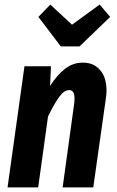

<svg xmlns="http://www.w3.org/2000/svg" viewBox="-20 -820 511 840"><path d="M446 -424Q446 -406 443 -388L388 0H254L305 -370Q306 -377 306 -390Q306 -426 282 -426Q261 -426 239 -396Q217 -366 190 -310L147 0H13L87 -530H203L199 -444Q230 -492 264.5 -519Q299 -546 343 -546Q390 -546 418 -513.5Q446 -481 446 -424ZM416 -800 462 -746 328 -617H246L148 -746L200 -800L295 -712Z"/></svg>

Font: Fira Sans Extra Condensed SemiBold
Style: Italic
Weight: 600
Width: 3
Italic angle: -8°
Designer: Carrois Corporate & Edenspiekermann AG
Foundry: Carrois Corporate GbR & Edenspiekermann AG
Version: Version 4.203